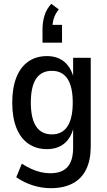

<svg xmlns="http://www.w3.org/2000/svg" viewBox="-20 -794 561 1003"><path d="M245 189Q197 189 150.5 174Q104 159 65 132L94 61Q119 77 144 88.5Q169 100 194 105.5Q219 111 243 111Q303 111 332.5 78.5Q362 46 362 -23V-127H364Q351 -73 315.5 -44Q280 -15 225 -15Q169 -15 128 -43.5Q87 -72 65.5 -126.5Q44 -181 44 -258Q44 -335 65.5 -389.5Q87 -444 128 -472.5Q169 -501 225 -501Q280 -501 315.5 -471.5Q351 -442 365 -387H362V-492H454V-29Q454 41 430.5 90Q407 139 360 164Q313 189 245 189ZM251 -92Q305 -92 332.5 -134Q360 -176 360 -258Q360 -341 332.5 -382.5Q305 -424 251 -424Q196 -424 168.5 -382.5Q141 -341 141 -258Q141 -176 168.5 -134Q196 -92 251 -92ZM202 -571V-639Q202 -679 212.5 -713Q223 -747 248 -774L287 -745Q269 -722 261.5 -699Q254 -676 254 -651L234 -664H304V-571Z"/></svg>

Font: Nunito Sans 10pt Condensed SemiBold
Style: Regular
Weight: 600
Width: 3
Designer: Vernon Adams
Foundry: Vernon Adams
Version: Version 3.101;gftools[0.9.27]